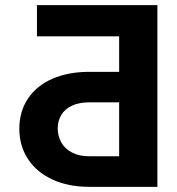

<svg xmlns="http://www.w3.org/2000/svg" viewBox="-20 -724 684 744"><path d="M54.9 -225.3Q54.9 -291.3 87.9 -341.3Q121 -391.3 182.4 -418.5Q243.7 -445.6 326.1 -445.6H441.7V-583.1H123.2V-704H589.9V0H326.1Q243.9 0 182.7 -28.6Q121.4 -57.2 88.1 -108.2Q54.9 -159.2 54.9 -225.3ZM441.7 -327.4H326.1Q286.2 -327.4 258.7 -314.4Q231.2 -301.5 217.5 -278.5Q203.7 -255.5 203.7 -226.7Q203.7 -196.4 217.5 -172.1Q231.2 -147.7 258.9 -133.1Q286.5 -118.4 326.1 -118.4H441.7Z"/></svg>

Font: Pretendard Variable
Style: Regular
Weight: 400
Designer: Base glyphs from Inter by Rasmus Andersson; Hangul glyphs from Noto Sans CJK(Source Han Sans) by Jang Soo-young and Kang
Foundry: Kil Hyung-jin
Version: Version 1.100;FEAKit 1.0